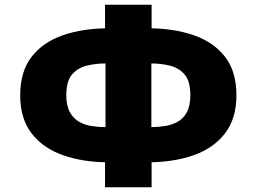

<svg xmlns="http://www.w3.org/2000/svg" viewBox="-20 -759 1080 808"><path d="M422 29V-105L466 -76H438Q332 -76 247.5 -105Q163 -134 114 -196.5Q65 -259 65 -358Q65 -458 113 -520Q161 -582 245.5 -611Q330 -640 438 -640H466L422 -610V-739H618V-610L574 -640H602Q710 -640 794.5 -611Q879 -582 927 -520Q975 -458 975 -358Q975 -259 926 -196.5Q877 -134 792.5 -105Q708 -76 602 -76H574L618 -105V29ZM424 -185V-531L459 -492H424Q384 -492 346 -483Q308 -474 283.5 -446Q259 -418 259 -358Q259 -314 274 -287Q289 -260 313 -246.5Q337 -233 366 -228.5Q395 -224 424 -224H459ZM617 -185 581 -224H616Q645 -224 674 -228.5Q703 -233 727.5 -246.5Q752 -260 766.5 -287Q781 -314 781 -358Q781 -418 756.5 -446Q732 -474 694 -483Q656 -492 616 -492H581L617 -531Z"/></svg>

Font: Nunito Sans 6pt Black
Style: Regular
Weight: 900
Version: Version 3.101;gftools[0.9.27]